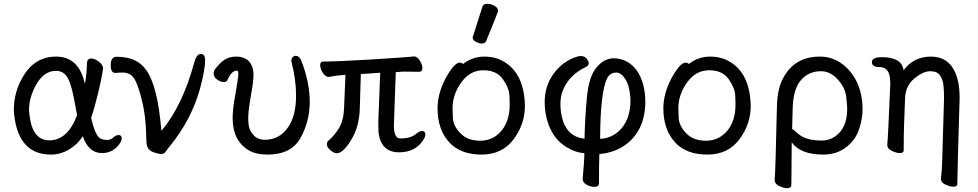

<svg xmlns="http://www.w3.org/2000/svg" viewBox="-20 -790 5148 1011"><path d="M240 -51Q336 -51 386 -184L376 -236Q360 -333 339 -375Q318 -417 275 -417Q210 -417 168 -340Q133 -275 133 -212Q133 -199 135 -186Q150 -51 240 -51ZM248 24Q79 24 55 -183Q53 -198 53 -213Q53 -303 99 -383Q161 -492 275 -492Q396 -492 427 -348Q436 -391 438 -458Q439 -482 461 -482Q478 -482 499.5 -466Q521 -450 523 -432Q516 -380 497.5 -303Q479 -226 460 -170Q480 -78 508 -61Q523 -53 546 -53Q562 -53 576.5 -66Q591 -79 604 -79Q621 -79 621 -61Q621 -49 608.5 -31Q596 -13 573 1.5Q550 16 517 16Q446 16 416 -73Q390 -31 344.5 -3.5Q299 24 248 24Z M830 21Q817 21 795 14Q757 3 752 -31Q750 -51 749.5 -87Q749 -123 743.5 -171.5Q738 -220 724 -274Q710 -328 696 -359Q682 -390 663.5 -399Q645 -408 628 -408Q609 -408 587 -406Q563 -406 563 -447Q563 -491 594 -491Q688 -491 734 -440Q800 -374 824 -160L830 -101Q940 -231 1003 -461Q1015 -506 1038 -506Q1060 -506 1060 -473Q1060 -420 1032 -319Q987 -160 878 -25Q860 -3 852 9Q844 21 830 21Z M1388 24Q1327 24 1289 1Q1205 -50 1205 -167Q1205 -217 1219 -291Q1235 -381 1235 -403Q1235 -418 1227 -418Q1199 -418 1178 -369Q1173 -358 1157 -358Q1143 -358 1124 -370.5Q1105 -383 1105 -404Q1105 -414 1110 -422Q1136 -458 1161.5 -475Q1187 -492 1225 -492Q1262 -492 1286 -472Q1315 -446 1315 -393Q1315 -363 1296 -254Q1287 -201 1287 -166Q1287 -152 1290 -127.5Q1293 -103 1315 -78.5Q1337 -54 1375 -54Q1453 -54 1499 -123Q1539 -183 1539 -287Q1539 -372 1514 -468Q1514 -481 1520.5 -488.5Q1527 -496 1537 -496Q1555 -496 1565 -474Q1611 -359 1611 -253Q1611 -152 1562.5 -64Q1514 24 1388 24Z M1754 17Q1738 17 1719.5 1Q1701 -15 1701 -31Q1701 -41 1708 -48Q1743 -78 1766.5 -118Q1790 -158 1792 -226L1799 -396Q1748 -392 1735.5 -389Q1723 -386 1711 -385Q1694 -385 1680 -406Q1666 -427 1666 -448Q1666 -466 1683 -466Q1752 -466 1921 -476Q2134 -489 2160 -493Q2177 -493 2190.5 -471Q2204 -449 2204 -432Q2204 -412 2187 -412L2103 -413L2064 -410L2054 -129Q2054 -61 2088 -61Q2144 -61 2172 -86Q2189 -100 2202 -100Q2220 -100 2220 -82Q2220 -68 2204 -46Q2163 12 2081 12Q1986 12 1973 -93Q1972 -109 1972 -149L1982 -407L1880 -400Q1877 -312 1874.5 -217.5Q1872 -123 1829 -53Q1786 17 1754 17Z M2508 -49Q2555 -49 2591 -74Q2664 -127 2664 -241Q2664 -249 2662.5 -287.5Q2661 -326 2628 -373Q2595 -420 2525 -420Q2455 -420 2409 -356Q2363 -292 2363 -220Q2363 -214 2364.5 -171Q2366 -128 2404 -88.5Q2442 -49 2508 -49ZM2516 24Q2407 24 2348 -38Q2284 -105 2284 -220Q2284 -296 2326 -377Q2372 -460 2400 -460Q2413 -460 2418 -453Q2468 -492 2530 -492Q2592 -492 2639 -462Q2741 -397 2744 -232Q2744 -136 2684 -56Q2624 24 2516 24ZM2518 -561Q2502 -561 2485.5 -570Q2469 -579 2469 -590Q2469 -598 2471 -600L2520 -754Q2524 -770 2547 -770Q2566 -770 2584.5 -759Q2603 -748 2603 -732Q2603 -728 2540 -574Q2535 -561 2518 -561Z M3140 -59Q3196 -62 3237 -98Q3300 -155 3300 -263Q3300 -285 3293 -321Q3286 -357 3266.5 -382.5Q3247 -408 3226 -408Q3193 -408 3177 -378Q3141 -304 3140 -59ZM3110 194Q3091 194 3070.5 183.5Q3050 173 3048 153Q3057 55 3057 17Q3011 13 2969 -12Q2876 -64 2853 -192Q2848 -223 2848 -252Q2848 -335 2893 -399Q2943 -469 3020 -492Q3030 -495 3039 -495Q3061 -495 3073 -476Q3080 -466 3080 -457Q3080 -445 3068 -439Q2975 -395 2943 -312Q2931 -282 2931 -242Q2931 -222 2934 -200Q2952 -70 3058 -60Q3060 -169 3070.5 -278.5Q3081 -388 3121.5 -435.5Q3162 -483 3211 -483Q3285 -483 3333 -419Q3364 -376 3375 -303Q3378 -279 3378 -255Q3378 -110 3281 -33Q3221 14 3136 21Q3134 69 3134 174Q3134 194 3110 194Z M3697 -49Q3744 -49 3780 -74Q3853 -127 3853 -241Q3853 -249 3851.5 -287.5Q3850 -326 3817 -373Q3784 -420 3714 -420Q3644 -420 3598 -356Q3552 -292 3552 -220Q3552 -214 3553.5 -171Q3555 -128 3593 -88.5Q3631 -49 3697 -49ZM3705 24Q3596 24 3537 -38Q3473 -105 3473 -220Q3473 -296 3515 -377Q3561 -460 3589 -460Q3602 -460 3607 -453Q3657 -492 3719 -492Q3781 -492 3828 -462Q3930 -397 3933 -232Q3933 -136 3873 -56Q3813 24 3705 24Z M4306 -50Q4350 -50 4382 -75Q4441 -119 4441 -216Q4441 -237 4435.5 -283Q4430 -329 4391 -372Q4352 -415 4303 -415Q4237 -415 4196.5 -367Q4156 -319 4154 -218L4151 -110Q4157 -110 4180 -88Q4221 -50 4306 -50ZM4125 201Q4107 201 4083 189.5Q4059 178 4059 158Q4063 127 4071 -229Q4073 -324 4105 -381Q4165 -492 4297 -492Q4356 -492 4403.5 -461Q4451 -430 4482 -377Q4522 -307 4522 -214Q4522 -164 4503 -108Q4484 -52 4434.5 -14Q4385 24 4314 24Q4196 24 4149 -40L4147 184Q4147 201 4125 201Z M5000 193Q4983 193 4959.5 182.5Q4936 172 4935 156L4934 153Q4940 110 4941 65L4951 -274Q4951 -316 4947.5 -344.5Q4944 -373 4929 -394Q4914 -415 4878 -415Q4841 -415 4795.5 -377.5Q4750 -340 4746 -279Q4739 -104 4739 -74Q4739 -10 4738.5 3Q4738 16 4717 16Q4701 16 4676.5 4.5Q4652 -7 4652 -26Q4656 -64 4668 -350Q4668 -364 4666 -379Q4660 -437 4610 -437Q4571 -437 4571 -463Q4571 -489 4624 -489Q4728 -489 4738 -420Q4791 -492 4882 -492Q4973 -492 5010 -408Q5033 -354 5033 -281V-270Q5022 73 5021 179Q5021 193 5000 193Z"/></svg>

Font: ToneOZ-Pinyin-WenKai-Medium
Style: Medium
Weight: 700
Designer: Fontworks Inc.
Foundry: ToneOZ
Version: Version 0.240331